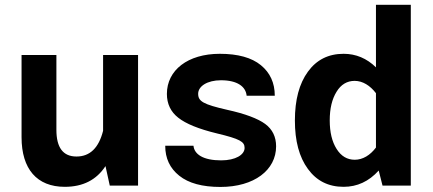

<svg xmlns="http://www.w3.org/2000/svg" viewBox="-20 -757 1767 783"><path d="M67.9 -197.3C67.9 -67.9 130.4 4.9 244.1 4.9C318.4 4.9 373.5 -23.4 410.2 -79.6L427.7 0H543V-532.7H400.4V-223.6C382.8 -153.8 346.7 -118.7 292 -118.7C237.3 -118.7 210 -154.8 210 -227.5V-532.7H67.9Z M876.5 -537.6C745.6 -537.6 660.6 -470.7 660.6 -374C660.6 -333.5 676.3 -300.8 707 -276.9C737.8 -252.4 790 -231 864.7 -212.9C958.5 -190.4 977.5 -179.2 977.5 -153.8C977.5 -126 940.9 -103 881.8 -103C809.1 -103 772.5 -127.4 769 -162.6H653.8C653.8 -111.3 672.9 -70.8 710.9 -40.5C749 -9.8 805.2 5.4 878.9 5.4C1016.6 5.4 1106 -63.5 1106 -160.2C1106 -198.7 1091.3 -229.5 1061.5 -251.5C1031.7 -273.4 980 -293 906.7 -309.1C808.6 -331.5 788.1 -343.8 788.1 -374.5C788.1 -405.3 825.2 -429.7 881.3 -429.7C947.8 -429.7 982.4 -403.8 985.8 -366.7H1100.6C1100.6 -418.9 1081.5 -460.4 1043.9 -491.2C1006.3 -522 950.2 -537.6 876.5 -537.6Z M1182.6 -265.6C1182.6 -182.1 1200.2 -116.2 1235.8 -67.9C1271 -19.5 1319.3 4.9 1381.3 4.9C1436.5 4.9 1484.4 -17.1 1524.4 -61.5L1540 0H1655.3V-737.3H1513.2V-482.4C1475.6 -519 1431.6 -537.6 1381.3 -537.6C1319.3 -537.6 1271 -513.2 1235.8 -464.8C1200.2 -416 1182.6 -349.6 1182.6 -265.6ZM1324.7 -266.1C1324.7 -314.5 1334 -353 1352.5 -382.8C1370.6 -412.6 1395.5 -427.2 1426.3 -427.2C1459 -427.2 1489.3 -408.2 1513.2 -377V-155.3C1489.7 -124 1459.5 -105.5 1426.8 -105.5C1396 -105.5 1371.1 -120.1 1352.5 -149.9C1334 -179.2 1324.7 -217.8 1324.7 -266.1Z"/></svg>

Font: Estedad Bold
Style: Regular
Weight: 700
Designer: Amin Abedi
Version: Version 7.3